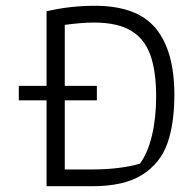

<svg xmlns="http://www.w3.org/2000/svg" viewBox="-20 -644 672 664"><path d="M141 -297H45V-347H141V-605Q222 -624 308 -624Q454 -624 518.5 -546Q583 -468 583 -316Q583 -217 559 -148.5Q535 -80 472.5 -40Q410 0 299 0H141ZM298 -58Q395 -58 464 -78Q491 -115 505.5 -175.5Q520 -236 520 -310Q520 -399 499.5 -455Q479 -511 432 -538.5Q385 -566 305 -566Q263 -566 204 -558V-347H315V-297H204V-58Z"/></svg>

Font: Athiti
Style: Regular
Weight: 400
Designer: CadsonDemak Team
Foundry: CadsonDemak
Version: Version 1.033